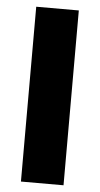

<svg xmlns="http://www.w3.org/2000/svg" viewBox="-52 -735 398 768"><g transform="rotate(5 147.5 -351.0)"><path d="M233 -702V0H62V-702Z"/></g></svg>

Font: MSTAGE
Style: Bold
Weight: 700
Designer: Ninad Kale (Devanagari), Jonny Pinhorn (Latin)
Foundry: Indian Type Foundry
Version: 4.004